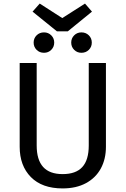

<svg xmlns="http://www.w3.org/2000/svg" viewBox="-20 -1041 702 1073"><path d="M572 -221Q572 -152 543.5 -99.5Q515 -47 460.5 -17.5Q406 12 330 12Q215 12 152.5 -51.5Q90 -115 90 -221V-689H185V-228Q185 -148 221 -108Q257 -68 330 -68Q404 -68 440 -107.5Q476 -147 476 -228V-689H572ZM494 -976 359 -866H298L162 -976L202 -1021L328 -940L455 -1021ZM283 -803Q283 -779 266.5 -762.5Q250 -746 226 -746Q201 -746 184.5 -762.5Q168 -779 168 -803Q168 -827 184.5 -843.5Q201 -860 226 -860Q250 -860 266.5 -843.5Q283 -827 283 -803ZM493 -803Q493 -779 476.5 -762.5Q460 -746 435 -746Q411 -746 394.5 -762.5Q378 -779 378 -803Q378 -827 394.5 -843.5Q411 -860 435 -860Q460 -860 476.5 -843.5Q493 -827 493 -803Z"/></svg>

Font: Fira GO
Style: Regular
Weight: 400
Designer: Carrois Corporate
Foundry: Carrois Corporate GbR
Version: Version 0.300